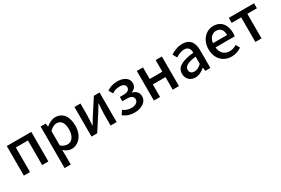

<svg xmlns="http://www.w3.org/2000/svg" viewBox="92 -1719 4537 3097"><g transform="rotate(-30 2360.5 -170.5)"><path d="M87 0H202V-458H428V0H544V-551H87Z M717 223H832V45L829 -49C875 -9 925 14 973 14C1097 14 1210 -95 1210 -284C1210 -454 1132 -564 993 -564C931 -564 871 -530 823 -490H821L811 -551H717ZM951 -83C918 -83 875 -96 832 -132V-401C878 -445 919 -468 962 -468C1054 -468 1091 -397 1091 -282C1091 -154 1031 -83 951 -83Z M1347 0H1453L1640 -289C1660 -321 1690 -372 1710 -406H1715C1710 -335 1703 -262 1703 -205V0H1815V-551H1709L1522 -262C1503 -229 1472 -178 1452 -145H1448C1452 -215 1459 -288 1459 -345V-551H1347Z M2150 14C2270 14 2380 -49 2380 -153C2380 -231 2333 -272 2267 -288V-293C2326 -314 2357 -362 2357 -413C2357 -516 2259 -564 2148 -564C2070 -564 2007 -543 1953 -504L1998 -429C2042 -459 2083 -473 2142 -473C2204 -473 2246 -449 2246 -401C2246 -353 2207 -325 2131 -325H2063V-245H2143C2223 -245 2266 -219 2266 -164C2266 -110 2210 -77 2140 -77C2089 -77 2036 -90 1988 -128L1940 -55C2007 -3 2074 14 2150 14Z M2509 0H2624V-234H2860V0H2976V-551H2860V-335H2624V-551H2509Z M3279 14C3345 14 3404 -20 3454 -63H3458L3467 0H3561V-331C3561 -478 3498 -564 3361 -564C3273 -564 3196 -528 3139 -492L3182 -414C3229 -444 3283 -470 3341 -470C3422 -470 3445 -414 3446 -351C3217 -326 3117 -265 3117 -146C3117 -49 3184 14 3279 14ZM3314 -78C3265 -78 3228 -100 3228 -155C3228 -216 3283 -258 3446 -277V-143C3401 -101 3362 -78 3314 -78Z M3954 14C4025 14 4089 -11 4139 -45L4099 -118C4059 -92 4017 -77 3968 -77C3873 -77 3807 -140 3798 -245H4155C4158 -259 4161 -281 4161 -304C4161 -459 4082 -564 3936 -564C3808 -564 3685 -454 3685 -275C3685 -93 3803 14 3954 14ZM3797 -325C3808 -421 3869 -473 3938 -473C4018 -473 4061 -419 4061 -325Z M4399 0H4514V-458H4692V-551H4222V-458H4399Z"/></g></svg>

Font: Noto Sans JP Medium
Style: Regular
Weight: 500
Designer: Ryoko NISHIZUKA 西塚涼子 (kana, bopomofo & ideographs); Paul D. Hunt (Latin, Greek & Cyrillic); Sandoll Communications 산돌커뮤니
Foundry: Adobe
Version: Version 2.004;hotconv 1.0.118;makeotfexe 2.5.65603